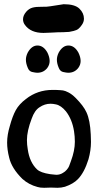

<svg xmlns="http://www.w3.org/2000/svg" viewBox="-20 -892 462 908"><path d="M97.7 -774.4Q88.9 -786.1 88.9 -800.8Q88.9 -818.4 103.5 -835.9Q117.2 -851.6 134.3 -856Q151.4 -860.4 177.2 -859.9Q203.1 -859.4 217.8 -862.3Q278.3 -872.1 281.2 -872.1Q334 -872.1 355.5 -851.1Q377 -830.1 377 -803.7Q377 -788.1 367.2 -774.4Q359.4 -762.7 351.1 -755.9Q342.8 -749 328.1 -745.6Q313.5 -742.2 307.1 -741.2Q300.8 -740.2 278.8 -739.7Q256.8 -739.3 252.9 -739.3Q250 -739.3 224.1 -737.8Q198.2 -736.3 185.5 -736.3Q125 -736.3 97.7 -774.4ZM277.3 -551.8Q263.7 -555.7 257.8 -571.3Q249 -591.8 249 -609.4Q249 -626 257.8 -643.6Q276.4 -676.8 303.7 -676.8Q332 -676.8 350.6 -643.6Q361.3 -622.1 361.3 -603.5Q361.3 -585.9 350.6 -571.3Q333 -547.9 302.7 -547.9Q294.9 -547.9 277.3 -551.8ZM130.9 -551.8Q117.2 -555.7 111.3 -571.3Q102.5 -591.8 102.5 -609.4Q102.5 -626 111.3 -643.6Q129.9 -676.8 157.2 -676.8Q185.5 -676.8 204.1 -643.6Q214.8 -622.1 214.8 -603.5Q214.8 -585.9 204.1 -571.3Q186.5 -547.9 156.2 -547.9Q148.4 -547.9 130.9 -551.8ZM167 -384.8Q143.6 -370.1 129.9 -331.1Q107.4 -272.5 107.4 -229.5Q107.4 -208 111.3 -185.5Q120.1 -124 155.3 -90.8Q171.9 -75.2 216.8 -68.4Q219.7 -68.4 230.5 -66.9Q241.2 -65.4 246.1 -65.4Q263.7 -65.4 277.3 -74.2Q288.1 -80.1 295.9 -89.4Q303.7 -98.6 306.6 -106Q309.6 -113.3 315.4 -129.9Q334 -179.7 334 -221.7Q334 -247.1 330.1 -271.5Q321.3 -327.1 292 -365.2Q268.6 -393.6 244.1 -398.4Q230.5 -401.4 218.8 -401.4Q191.4 -401.4 167 -384.8ZM220.7 -4.9Q208 -3.9 188.5 -3.9Q168.9 -3.9 157.2 -7.8Q116.2 -18.6 85.9 -45.9Q35.2 -95.7 23.4 -146.5Q13.7 -184.6 13.7 -217.8Q13.7 -253.9 26.4 -295.9Q39.1 -342.8 54.7 -371.1Q70.3 -399.4 102.5 -423.8Q157.2 -466.8 228.5 -466.8H242.2Q267.6 -465.8 277.8 -464.4Q288.1 -462.9 304.2 -454.6Q320.3 -446.3 336.9 -429.7Q375 -391.6 388.7 -361.3Q406.2 -324.2 409.2 -255.9Q410.2 -243.2 410.2 -220.7Q410.2 -180.7 398.4 -138.7Q378.9 -76.2 348.6 -44.9Q327.1 -22.5 287.1 -8.8Q269.5 -3.9 252 -3.9Q247.1 -3.9 236.8 -4.4Q226.6 -4.9 220.7 -4.9Z"/></svg>

Font: LPEducational
Style: Medium
Weight: 500
Designer: Based on Essays1743, by John Stracke, which says:

Based on the typeface in a 1743 English translation of the essays of 
Version: Version 001.204